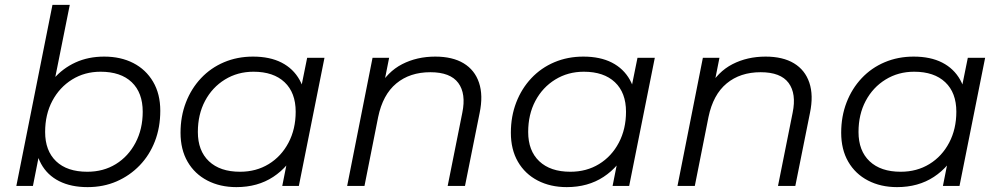

<svg xmlns="http://www.w3.org/2000/svg" viewBox="-20 -762 4104 787"><path d="M47 0 195 -742H266L192 -373L160 -269L148 -167L115 0ZM339 5Q271 5 222.5 -19.5Q174 -44 148.5 -90.5Q123 -137 122 -203Q122 -275 142 -335Q162 -395 199.5 -438.5Q237 -482 289.5 -506Q342 -530 407 -530Q475 -530 526.5 -503.5Q578 -477 607.5 -427Q637 -377 637 -308Q637 -240 615 -183Q593 -126 552.5 -84Q512 -42 458 -18.5Q404 5 339 5ZM338 -58Q404 -58 455 -89.5Q506 -121 535.5 -177Q565 -233 565 -304Q565 -382 520 -425Q475 -468 392 -468Q327 -468 275.5 -436Q224 -404 194.5 -348.5Q165 -293 165 -221Q165 -144 210 -101Q255 -58 338 -58Z M949 5Q882 5 830 -22Q778 -49 749 -99Q720 -149 720 -218Q720 -285 742 -342Q764 -399 804 -441.5Q844 -484 898.5 -507Q953 -530 1017 -530Q1086 -530 1134 -505.5Q1182 -481 1208 -434.5Q1234 -388 1234 -322Q1234 -227 1199 -153Q1164 -79 1100 -37Q1036 5 949 5ZM964 -58Q1030 -58 1081.5 -89.5Q1133 -121 1162.5 -177Q1192 -233 1192 -304Q1192 -382 1146.5 -425Q1101 -468 1019 -468Q954 -468 902 -436Q850 -404 820.5 -348.5Q791 -293 791 -221Q791 -144 836.5 -101Q882 -58 964 -58ZM1137 0 1167 -151 1197 -257 1207 -367 1239 -525H1310L1205 0Z M1764 -530Q1835 -530 1880.5 -502.5Q1926 -475 1943.5 -423Q1961 -371 1946 -299L1886 0H1815L1875 -300Q1891 -378 1858.5 -422Q1826 -466 1744 -466Q1660 -466 1604.5 -420Q1549 -374 1530 -282L1474 0H1403L1507 -525H1575L1545 -374L1530 -400Q1568 -468 1628.5 -499Q1689 -530 1764 -530Z M2303 5Q2236 5 2184 -22Q2132 -49 2103 -99Q2074 -149 2074 -218Q2074 -285 2096 -342Q2118 -399 2158 -441.5Q2198 -484 2252.5 -507Q2307 -530 2371 -530Q2440 -530 2488 -505.5Q2536 -481 2562 -434.5Q2588 -388 2588 -322Q2588 -227 2553 -153Q2518 -79 2454 -37Q2390 5 2303 5ZM2318 -58Q2384 -58 2435.5 -89.5Q2487 -121 2516.5 -177Q2546 -233 2546 -304Q2546 -382 2500.5 -425Q2455 -468 2373 -468Q2308 -468 2256 -436Q2204 -404 2174.5 -348.5Q2145 -293 2145 -221Q2145 -144 2190.5 -101Q2236 -58 2318 -58ZM2491 0 2521 -151 2551 -257 2561 -367 2593 -525H2664L2559 0Z M3118 -530Q3189 -530 3234.5 -502.5Q3280 -475 3297.5 -423Q3315 -371 3300 -299L3240 0H3169L3229 -300Q3245 -378 3212.5 -422Q3180 -466 3098 -466Q3014 -466 2958.5 -420Q2903 -374 2884 -282L2828 0H2757L2861 -525H2929L2899 -374L2884 -400Q2922 -468 2982.5 -499Q3043 -530 3118 -530Z M3657 5Q3590 5 3538 -22Q3486 -49 3457 -99Q3428 -149 3428 -218Q3428 -285 3450 -342Q3472 -399 3512 -441.5Q3552 -484 3606.5 -507Q3661 -530 3725 -530Q3794 -530 3842 -505.5Q3890 -481 3916 -434.5Q3942 -388 3942 -322Q3942 -227 3907 -153Q3872 -79 3808 -37Q3744 5 3657 5ZM3672 -58Q3738 -58 3789.5 -89.5Q3841 -121 3870.5 -177Q3900 -233 3900 -304Q3900 -382 3854.5 -425Q3809 -468 3727 -468Q3662 -468 3610 -436Q3558 -404 3528.5 -348.5Q3499 -293 3499 -221Q3499 -144 3544.5 -101Q3590 -58 3672 -58ZM3845 0 3875 -151 3905 -257 3915 -367 3947 -525H4018L3913 0Z"/></svg>

Font: MOST Montserrat
Style: Italic
Weight: 400
Italic angle: -11.3°
Designer: Julieta Ulanovsky
Foundry: Julieta Ulanovsky
Version: Version 8.000;March 11, 2024;FontCreator 15.0.0.2926 64-bit